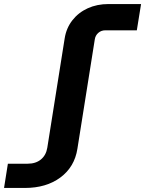

<svg xmlns="http://www.w3.org/2000/svg" viewBox="-80 -750 718 950"><path d="M-60 180 -41 60H57Q97 60 122.5 39Q148 18 154 -19L240 -560Q248 -611 278 -649.5Q308 -688 354 -709Q400 -730 457 -730H618L597 -600H441Q421 -600 406.5 -587.5Q392 -575 389 -555L303 -14Q289 76 219 128Q149 180 43 180Z"/></svg>

Font: JetBrains Mono NL ExtraBold
Style: Italic
Weight: 800
Italic angle: -9°
Monospace: yes
Designer: Philipp Nurullin, Konstantin Bulenkov
Foundry: JetBrains
Version: Version 2.305; ttfautohint (v1.8.4.7-5d5b)